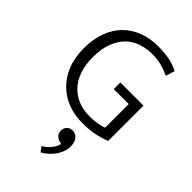

<svg xmlns="http://www.w3.org/2000/svg" viewBox="-276 -739 1150 1150"><g transform="rotate(45 299.5 -164.0)"><path d="M351 -638Q405 -638 447 -630Q489 -622 527 -602L509 -545Q473 -562 437.5 -571Q402 -580 362 -580Q314 -580 270.5 -566Q227 -552 194 -520.5Q161 -489 141 -438Q121 -387 121 -314Q121 -251 138 -201.5Q155 -152 186.5 -118.5Q218 -85 261 -67.5Q304 -50 357 -50Q395 -50 423.5 -55Q452 -60 472 -68V-268H345V-324H541V-25Q504 -10 460.5 -0.5Q417 9 354 9Q290 9 234 -12Q178 -33 136 -74Q94 -115 69.5 -175Q45 -235 45 -314Q45 -393 68 -454Q91 -515 132 -555.5Q173 -596 229 -617Q285 -638 351 -638ZM342 184Q326 181 311.5 168Q297 155 297 131Q297 110 310.5 95.5Q324 81 347 81Q357 81 367.5 85Q378 89 386.5 98Q395 107 400.5 121.5Q406 136 406 158Q406 181 398 203Q390 225 376 245Q362 265 343 282Q324 299 303 310L280 279Q309 263 329.5 237.5Q350 212 354 187Z"/></g></svg>

Font: Mukta Mahee Light
Style: Regular
Weight: 300
Designer: Shuchita Grover, Noopur Datye, Girish Dalvi, Yashodeep Gholap
Foundry: Ek Type
Version: Version 2.538;PS 1.000;hotconv 16.6.51;makeotf.lib2.5.65220;